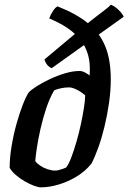

<svg xmlns="http://www.w3.org/2000/svg" viewBox="-20 -805 552 825"><path d="M155.5 0Q144.5 0 125.8 -7Q107 -14 86.2 -26Q65.5 -38 48 -53Q30.5 -68 21.5 -84Q21.5 -128 29.8 -177.2Q38 -226.5 51 -273Q64 -319.5 78 -355.2Q92 -391 103.5 -408Q113.5 -419 138 -434.5Q162.5 -450 194.2 -465Q226 -480 259.5 -490Q293 -500 322 -500Q333 -500 346.8 -492.8Q360.5 -485.5 373.8 -473.5Q387 -461.5 394 -446L360 -440.5Q368.5 -489 365.2 -530.2Q362 -571.5 343.5 -606.5Q325 -641.5 288 -671.2Q251 -701 191.5 -726Q198 -744 208.8 -759.5Q219.5 -775 227.5 -777.5Q308 -746 358.2 -705Q408.5 -664 432.2 -606.2Q456 -548.5 456 -464.5Q456 -415 448.5 -362.8Q441 -310.5 429 -261Q417 -211.5 402.2 -170.5Q387.5 -129.5 373 -102Q346.5 -69 309.2 -46.5Q272 -24 231.8 -12Q191.5 0 155.5 0ZM217 -72Q223 -72 231 -73.8Q239 -75.5 248 -78.8Q257 -82 264 -85Q275 -98.5 286.2 -128.2Q297.5 -158 308.5 -195.8Q319.5 -233.5 327.8 -272.5Q336 -311.5 341 -344Q346 -376.5 346 -395.5Q335 -405 322.5 -412.8Q310 -420.5 298.2 -425Q286.5 -429.5 277.5 -429.5Q258.5 -429.5 241.8 -425.8Q225 -422 213 -417Q193 -383 178.5 -339.2Q164 -295.5 154 -251.2Q144 -207 138.5 -170.2Q133 -133.5 131.5 -113Q139 -102.5 153 -93Q167 -83.5 184.5 -77.8Q202 -72 217 -72ZM202 -512Q188 -518.5 180.8 -529Q173.5 -539.5 171 -549.5L340.5 -691.5Q365 -712 389.5 -730.8Q414 -749.5 432.5 -763.8Q451 -778 456.5 -785Q476 -776.5 491.8 -760.2Q507.5 -744 511.5 -733Z"/></svg>

Font: Texturina Medium
Style: Italic
Weight: 500
Italic angle: -11°
Designer: Guillermo Torres Carreño
Foundry: Omnibus-Type
Version: Version 1.002